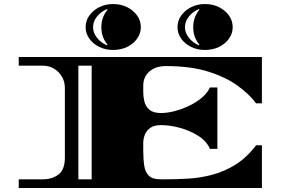

<svg xmlns="http://www.w3.org/2000/svg" viewBox="-20 -933 1400 953"><path d="M73 0V-43H193Q239 -43 270.5 -67Q302 -91 302 -151V-497Q302 -527 287.5 -552Q273 -577 248.5 -592Q224 -607 193 -607H73V-650H1280V-420H1251Q1219 -464 1161 -506.5Q1103 -549 1015.5 -577Q928 -605 804 -605Q752 -605 721.5 -578Q691 -551 691 -508V-474Q691 -454 696.5 -430Q702 -406 721 -389Q740 -372 779 -372Q812 -372 849 -382Q886 -392 921 -409Q956 -426 983 -449Q1010 -472 1022 -499H1059V-194H1022Q1006 -232 964.5 -258.5Q923 -285 873 -298.5Q823 -312 779 -312Q745 -312 726 -298.5Q707 -285 699 -264.5Q691 -244 691 -223V-187Q691 -143 696 -110.5Q701 -78 719 -60.5Q737 -43 777 -43H802Q856 -43 915.5 -46.5Q975 -50 1035 -66Q1095 -82 1150 -116.5Q1205 -151 1251 -212H1280V0ZM369 -43H435V-607H369ZM997 -685Q960 -685 929 -700Q898 -715 879.5 -741Q861 -767 861 -798Q861 -830 879.5 -856Q898 -882 929 -897.5Q960 -913 997 -913Q1036 -913 1067 -897.5Q1098 -882 1116.5 -856Q1135 -830 1135 -798Q1135 -767 1116.5 -741Q1098 -715 1067 -700Q1036 -685 997 -685ZM541 -685Q504 -685 473 -700Q442 -715 423.5 -741Q405 -767 405 -798Q405 -830 423.5 -856Q442 -882 473 -897.5Q504 -913 541 -913Q580 -913 611 -897.5Q642 -882 660.5 -856Q679 -830 679 -798Q679 -767 660.5 -741Q642 -715 611 -700Q580 -685 541 -685ZM511 -708 514 -711Q500 -727 491.5 -749Q483 -771 483 -798Q483 -825 491.5 -847Q500 -869 514 -885L511 -888Q481 -875 461.5 -851Q442 -827 442 -798Q442 -770 461.5 -745.5Q481 -721 511 -708ZM967 -708 970 -711Q956 -727 947.5 -749Q939 -771 939 -798Q939 -825 947.5 -847Q956 -869 970 -885L967 -888Q937 -875 917.5 -851Q898 -827 898 -798Q898 -770 917.5 -745.5Q937 -721 967 -708Z"/></svg>

Font: Diplomata SC
Style: Regular
Weight: 400
Designer: Eduardo Rodriguez Tunni
Foundry: Eduardo Rodriguez Tunni
Version: Version 1.002; ttfautohint (v1.8.4.7-5d5b);gftools[0.9.23]